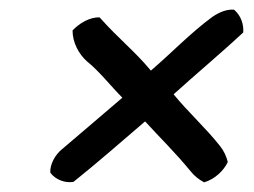

<svg xmlns="http://www.w3.org/2000/svg" viewBox="-20 -485 526 397"><path d="M130 -422C130 -397 143 -373 160 -358C185 -338 210 -306 233 -283C200 -255 148 -210 110 -178C93 -165 83 -144 84 -128C95 -113 115 -106 132 -109C182 -149 231 -192 280 -234C311 -200 343 -169 374 -131C382 -121 391 -114 402 -108C423 -114 442 -131 451 -150C448 -162 443 -173 435 -183C405 -221 369 -253 339 -290C383 -330 437 -375 483 -418C484 -434 479 -452 464 -465C450 -466 435 -461 419 -450C374 -417 333 -374 292 -339C257 -381 227 -403 186 -449C166 -450 144 -437 130 -422Z"/></svg>

Font: Snowfall
Style: Obl
Weight: 400
Designer: Jasper
Foundry: Cannot Into Space Fonts
Version: Version 0.9